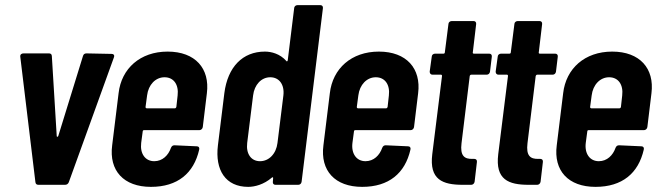

<svg xmlns="http://www.w3.org/2000/svg" viewBox="-20 -720 2560 748"><path d="M130 0H233C240 0 245 -3 248 -10L424 -497C427 -506 422 -510 415 -510L317 -512C310 -512 305 -509 303 -501L207 -190C205 -186 201 -186 201 -190L182 -501C182 -509 177 -512 171 -512H72C64 -512 58 -508 59 -499L118 -10C119 -3 123 0 130 0Z M770 -225 786 -357C798 -453 741 -519 633 -519C526 -519 453 -453 442 -357L417 -154C404 -55 462 8 568 8C672 8 735 -45 756 -137C758 -145 754 -150 747 -150L660 -154C653 -154 649 -151 646 -144C636 -115 613 -92 581 -92C546 -92 525 -121 530 -163L536 -208C536 -211 538 -213 541 -213H757C763 -213 769 -218 770 -225ZM621 -419C657 -419 677 -390 672 -348L667 -303C666 -300 664 -298 661 -298H552C549 -298 547 -300 547 -303L553 -348C558 -390 586 -419 621 -419Z M1126 -688 1101 -485C1100 -481 1097 -479 1095 -483C1071 -510 1038 -519 1012 -519C925 -519 867 -459 854 -357L829 -154C817 -57 859 8 947 8C972 8 1008 -1 1039 -28C1042 -31 1045 -29 1044 -25L1043 -12C1042 -5 1046 0 1053 0H1142C1149 0 1154 -5 1155 -12L1238 -688C1239 -695 1235 -700 1228 -700H1139C1132 -700 1126 -695 1126 -688ZM993 -92C958 -92 938 -121 943 -163L966 -348C971 -390 998 -419 1033 -419C1068 -419 1089 -390 1084 -348L1061 -163C1056 -121 1028 -92 993 -92Z M1593 -225 1609 -357C1621 -453 1564 -519 1456 -519C1349 -519 1276 -453 1265 -357L1240 -154C1227 -55 1285 8 1391 8C1495 8 1558 -45 1579 -137C1581 -145 1577 -150 1570 -150L1483 -154C1476 -154 1472 -151 1469 -144C1459 -115 1436 -92 1404 -92C1369 -92 1348 -121 1353 -163L1359 -208C1359 -211 1361 -213 1364 -213H1580C1586 -213 1592 -218 1593 -225ZM1444 -419C1480 -419 1500 -390 1495 -348L1490 -303C1489 -300 1487 -298 1484 -298H1375C1372 -298 1370 -300 1370 -303L1376 -348C1381 -390 1409 -419 1444 -419Z M1889 -441 1896 -499C1897 -506 1893 -511 1886 -511H1826C1823 -511 1821 -513 1822 -516L1835 -626C1836 -633 1832 -638 1825 -638H1740C1733 -638 1727 -633 1727 -626L1713 -516C1713 -513 1711 -511 1708 -511H1675C1668 -511 1662 -506 1662 -499L1654 -441C1654 -434 1658 -429 1665 -429H1698C1701 -429 1702 -427 1702 -424L1664 -119C1652 -20 1704 0 1783 0H1816C1822 0 1828 -5 1829 -12L1838 -89C1839 -96 1835 -101 1828 -101H1821C1789 -100 1772 -113 1778 -162L1810 -424C1811 -427 1813 -429 1816 -429H1876C1883 -429 1888 -434 1889 -441Z M2146 -441 2153 -499C2154 -506 2150 -511 2143 -511H2083C2080 -511 2078 -513 2079 -516L2092 -626C2093 -633 2089 -638 2082 -638H1997C1990 -638 1984 -633 1984 -626L1970 -516C1970 -513 1968 -511 1965 -511H1932C1925 -511 1919 -506 1919 -499L1911 -441C1911 -434 1915 -429 1922 -429H1955C1958 -429 1959 -427 1959 -424L1921 -119C1909 -20 1961 0 2040 0H2073C2079 0 2085 -5 2086 -12L2095 -89C2096 -96 2092 -101 2085 -101H2078C2046 -100 2029 -113 2035 -162L2067 -424C2068 -427 2070 -429 2073 -429H2133C2140 -429 2145 -434 2146 -441Z M2502 -225 2518 -357C2530 -453 2473 -519 2365 -519C2258 -519 2185 -453 2174 -357L2149 -154C2136 -55 2194 8 2300 8C2404 8 2467 -45 2488 -137C2490 -145 2486 -150 2479 -150L2392 -154C2385 -154 2381 -151 2378 -144C2368 -115 2345 -92 2313 -92C2278 -92 2257 -121 2262 -163L2268 -208C2268 -211 2270 -213 2273 -213H2489C2495 -213 2501 -218 2502 -225ZM2353 -419C2389 -419 2409 -390 2404 -348L2399 -303C2398 -300 2396 -298 2393 -298H2284C2281 -298 2279 -300 2279 -303L2285 -348C2290 -390 2318 -419 2353 -419Z"/></svg>

Font: Barlow Condensed SemiBold
Style: Italic
Weight: 600
Width: 3
Italic angle: -7°
Designer: Jeremy Tribby
Foundry: Tribby Type
Version: Version 1.422;hotconv 1.0.109;makeotfexe 2.5.65596